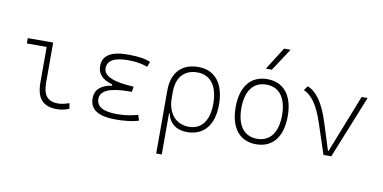

<svg xmlns="http://www.w3.org/2000/svg" viewBox="-89 -1065 3109 1560"><g transform="rotate(10 1465.0 -285.0)"><path d="M407.2 9.8C443.4 9.8 473.1 3.9 507.8 -10.7L501 -55.7C462.4 -43 433.6 -37.1 407.2 -37.1C323.2 -37.1 284.7 -84 284.7 -185.5V-517.6H75.2V-473.6H238.8V-180.7C238.8 -50.3 291.5 9.8 407.2 9.8Z M891.6 9.8C968.3 9.8 1032.7 1.5 1082 -13.7L1067.4 -59.6C1025.4 -47.9 976.1 -35.2 895.5 -35.2C782.2 -35.2 725.6 -67.4 725.6 -131.8C725.6 -200.2 805.7 -234.4 965.8 -234.4H983.9L990.7 -278.3C823.2 -286.1 740.2 -322.3 740.2 -386.7C740.2 -450.7 796.9 -482.4 910.2 -482.4C971.2 -482.4 1024.4 -474.1 1071.3 -456.5L1086.9 -499C1048.3 -518.1 986.3 -527.3 899.4 -527.3C761.7 -527.3 693.4 -483.9 693.4 -396.5C693.4 -331.5 733.9 -288.6 816.4 -266.1V-255.9C724.1 -241.2 678.7 -198.2 678.7 -127C678.7 -35.2 749 9.8 891.6 9.8Z M1480.5 9.8C1619.6 9.8 1699.2 -86.4 1699.2 -253.9C1699.2 -427.7 1620.1 -527.3 1482.4 -527.3C1344.7 -527.3 1265.6 -442.9 1265.6 -295.4V224.6H1311.5V-117.2H1315.4C1335.4 -32.2 1395.5 9.8 1480.5 9.8ZM1311.5 -242.2V-291C1311.5 -412.6 1374 -482.4 1482.4 -482.4C1590.3 -482.4 1652.3 -399.4 1652.3 -253.9C1652.3 -114.7 1592.8 -35.2 1488.3 -35.2C1382.3 -35.2 1311.5 -113.8 1311.5 -242.2Z M2050.8 9.8C2186.5 9.8 2265.6 -87.9 2265.6 -258.8C2265.6 -429.7 2186.5 -527.3 2050.8 -527.3C1915 -527.3 1835.9 -429.7 1835.9 -258.8C1835.9 -87.9 1915 9.8 2050.8 9.8ZM2050.8 -35.2C1943.8 -35.2 1882.8 -116.2 1882.8 -258.8C1882.8 -401.4 1943.8 -482.4 2050.8 -482.4C2157.7 -482.4 2218.8 -401.4 2218.8 -258.8C2218.8 -116.2 2157.7 -35.2 2050.8 -35.2ZM2023.4 -609.4H2072.8L2194.8 -794.9H2140.6Z M2606 0H2670.4L2878.9 -517.6H2829.6L2641.1 -39.1H2636.2L2564.5 -266.1C2518.1 -412.6 2458 -499.5 2383.3 -527.3L2357.9 -490.7C2424.3 -464.8 2479 -385.7 2522.9 -251.5Z"/></g></svg>

Font: Cascadia Mono PL ExtraLight
Style: Regular
Weight: 200
Monospace: yes
Designer: Aaron Bell
Foundry: Saja Typeworks
Version: Version 2404.023